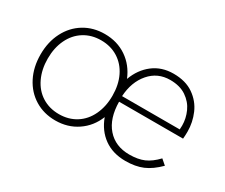

<svg xmlns="http://www.w3.org/2000/svg" viewBox="-89 -732 1139 972"><g transform="rotate(30 480.0 -246.5)"><path d="M500 -134Q474 -69 418.5 -31.5Q363 6 291 6Q224 6 171.5 -26Q119 -58 89.5 -115.5Q60 -173 60 -247Q60 -320 89.5 -377.5Q119 -435 171.5 -467Q224 -499 291 -499Q364 -499 419 -461.5Q474 -424 501 -358Q525 -423 574.5 -461Q624 -499 693 -499Q764 -499 810.5 -466.5Q857 -434 878.5 -384Q900 -334 900 -280Q900 -258 898 -238H524Q525 -141 572.5 -86.5Q620 -32 702 -32Q752 -32 787 -47Q822 -62 857 -99L887 -73Q844 -30 801.5 -12Q759 6 701 6Q627 6 575.5 -31Q524 -68 500 -134ZM480 -247Q480 -311 456.5 -359.5Q433 -408 390 -435Q347 -462 291 -462Q235 -462 192 -435Q149 -408 125.5 -359Q102 -310 102 -247Q102 -184 125.5 -134.5Q149 -85 192 -58Q235 -31 291 -31Q347 -31 390 -58Q433 -85 456.5 -134.5Q480 -184 480 -247ZM860 -270 861 -293Q861 -334 843.5 -373Q826 -412 788.5 -437.5Q751 -463 694 -463Q621 -463 574.5 -409Q528 -355 523 -270Z"/></g></svg>

Font: Hanken Grotesk ExtraLight
Style: Regular
Weight: 200
Designer: Alfredo Marco Pradil
Foundry: Hanken Design Co.
Version: Version 3.014